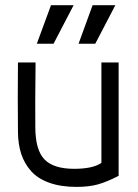

<svg xmlns="http://www.w3.org/2000/svg" viewBox="-20 -713 535 746"><path d="M374 -470.2H440.9V-29.8Q395.5 -6.3 360.6 3.4Q325.7 13.2 277.8 13.2Q216.8 13.2 172.1 -2.7Q127.4 -18.6 101.3 -47.6Q75.2 -76.7 62.7 -114.3Q50.3 -151.9 49.8 -199.2Q48.3 -335 49.8 -470.2H118.2Q116.2 -301.3 117.2 -217.8Q117.7 -129.4 153.1 -93.3Q188.5 -57.1 268.1 -57.1Q340.8 -57.1 374 -80.1ZM123 -543 178.2 -692.9H266.1L188 -543ZM285.2 -543 339.8 -692.9H428.2L350.1 -543Z"/></svg>

Font: Kreadon
Style: Regular
Weight: 400
Designer: kohakuno
Foundry: StudioGnu
Version: Version 1.000;Glyphs 3.1.2 (3151)